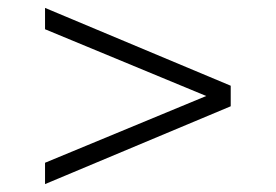

<svg xmlns="http://www.w3.org/2000/svg" viewBox="-20 -586 698 486"><path d="M94 -120V-174L502 -343L94 -512V-566L564 -369V-317Z"/></svg>

Font: Overpass ExtraLight
Style: Regular
Weight: 200
Designer: Delve Withrington, Thomas Jockin
Foundry: Delve Fonts
Version: Version 3.000;DELV;Overpass